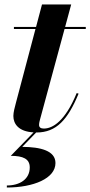

<svg xmlns="http://www.w3.org/2000/svg" viewBox="-20 -580 402 855"><path d="M112.5 165.5C112.5 218.5 67.5 246 10.5 246V255C128.5 255 227 215 227 146C227 91.5 161.5 74.5 79 74L141 10H142.5C231.5 10 282 -47.5 330 -163L321.5 -165.5C270.5 -41 215 -7.5 175 -7.5C161.5 -7.5 154 -13 154 -23.5C154 -32.5 156.5 -41.5 158.5 -49L267.5 -451H362V-460H270L297 -560H167L140.5 -460H42V-451H138L51 -122.5C45.5 -102.5 39.5 -79 39.5 -63.5C39.5 -28.5 62.5 6 129.5 9.5L28 114C83 114 112.5 127.5 112.5 165.5Z"/></svg>

Font: Bodoni* 24pt
Style: Bold Italic
Weight: 700
Italic angle: -13°
Version: Version 2.3